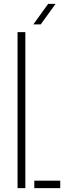

<svg xmlns="http://www.w3.org/2000/svg" viewBox="-20 -965 338 985"><path d="M70 0V-800H110V0ZM156 0V-38H289V0ZM151 -840 227 -945H265L189 -840Z"/></svg>

Font: Big Shoulders Stencil Text Thin
Style: Regular
Weight: 100
Designer: Patric King
Foundry: XO Type Co
Version: Version 2.001